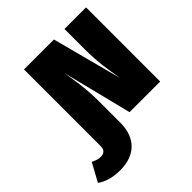

<svg xmlns="http://www.w3.org/2000/svg" viewBox="-395 -873 1278 1278"><g transform="rotate(-45 244.0 -234.0)"><path d="M411 -698V-509C411 -374 427 -301 442 -205L312 -698H30V27C30 58 12 75 -19 75C-46 75 -62 67 -86 56L-156 184C-118 211 -66 230 10 230C142 230 233 156 233 6V-193C233 -323 214 -421 203 -491L326 0H614V-698Z"/></g></svg>

Font: Fira Sans Ultra
Style: Regular
Weight: 950
Designer: Carrois Corporate & Edenspiekermann AG
Foundry: Carrois Corporate GbR & Edenspiekermann AG
Version: Version 4.203;PS 004.203;hotconv 1.0.88;makeotf.lib2.5.64775